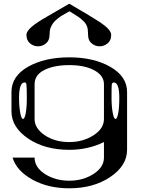

<svg xmlns="http://www.w3.org/2000/svg" viewBox="-20 -810 790 1038"><path d="M625 -281.2Q625 -364.3 594.7 -364.3Q585.9 -364.3 584 -350.6Q583 -341.8 583 -281.2Q583 -234.4 589.8 -198.2Q595.7 -167 604.5 -167Q613.3 -167 619.1 -198.2Q625 -228.5 625 -281.2ZM123 -351.6Q122.1 -364.3 113.3 -364.3Q83 -364.3 83 -281.2Q83 -234.4 89.8 -198.2Q95.7 -167 104.5 -167Q113.3 -167 119.1 -198.2Q125 -228.5 125 -281.2Q125 -334 123 -351.6ZM542 -167V-354.5Q542 -402.3 488.3 -430.7Q436.5 -458 354.5 -458Q272.5 -458 219.7 -431.6Q167 -405.3 167 -354.5V-167Q167 -116.2 221.7 -79.1Q276.4 -42 354.5 -42Q429.7 -42 486.3 -79.1Q542 -115.2 542 -167ZM667 0Q667 85.9 575.2 147.5Q484.4 208 354.5 208Q240.2 208 155.3 161.1Q69.3 113.3 47.9 42H167Q167 93.8 221.7 129.9Q278.3 167 354.5 167Q429.7 167 486.3 129.9Q542 93.8 542 42V-42Q456.1 0 354.5 0Q222.7 0 132.8 -60.5Q42 -122.1 42 -208V-312.5Q42 -398.4 131.8 -449.2Q221.7 -500 354.5 -500Q487.3 -500 577.1 -448.2Q667 -396.5 667 -312.5ZM581.1 -622.1Q581.1 -591.8 562.5 -576.2Q543 -559.6 518.6 -559.6Q494.1 -559.6 474.6 -576.2Q456.1 -591.8 456.1 -622.1Q456.1 -650.4 451.2 -665Q445.3 -683.6 428.7 -698.2Q411.1 -714.8 399.4 -721.7Q387.7 -729.5 355.5 -749Q344.7 -743.2 335.9 -737.8Q327.1 -732.4 319.3 -728.5Q309.6 -723.6 290 -708Q276.4 -697.3 267.6 -685.5Q258.8 -673.8 252.9 -658.2Q248 -644.5 248 -622.1Q248 -591.8 229.5 -576.2Q210 -559.6 185.5 -559.6Q161.1 -559.6 141.6 -576.2Q123 -591.8 123 -622.1Q123 -640.6 152.3 -666Q178.7 -688.5 233.4 -719.7L354.5 -790L447.3 -735.4Q504.9 -700.2 518.6 -691.4Q547.9 -671.9 564.5 -654.3Q581.1 -635.7 581.1 -622.1Z"/></svg>

Font: okolaksMetalik
Style: bold
Weight: 700
Width: 7
Version: Version 0.6